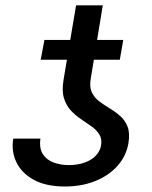

<svg xmlns="http://www.w3.org/2000/svg" viewBox="-20 -675 557 705"><path d="M351.1 -141.1Q355 -165 344.7 -181.4Q334.5 -197.8 316.4 -210.7Q298.3 -223.6 277.8 -237.3Q257.3 -251 240.2 -269.3Q223.1 -287.6 214.8 -314.7Q206.5 -341.8 213.4 -382.3L259.3 -655.3H357.4L313 -384.8Q308.1 -354.5 317.6 -335.2Q327.1 -315.9 345 -302.5Q362.8 -289.1 383.5 -276.6Q404.3 -264.2 421.9 -248.5Q439.5 -232.9 448.5 -209.7Q457.5 -186.5 451.7 -149.9Q443.8 -102.5 412.1 -66.7Q380.4 -30.8 330.3 -10.5Q280.3 9.8 218.8 9.8Q147.5 9.8 102.5 -15.6Q57.6 -41 39.3 -81.3Q21 -121.6 28.8 -166H128.4Q123.5 -129.4 137.9 -108.2Q152.3 -86.9 178 -77.9Q203.6 -68.8 231.4 -68.8Q266.1 -68.8 291.7 -78.4Q317.4 -87.9 332.5 -104.2Q347.7 -120.6 351.1 -141.1ZM432.6 -528.3 419.9 -455.6H129.4L143.1 -528.3Z"/></svg>

Font: Inter 28pt
Style: Italic
Weight: 400
Italic angle: -9.3988°
Designer: Rasmus Andersson
Foundry: rsms
Version: Version 4.001;git-66647c0bb